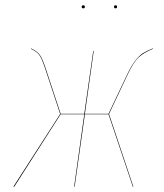

<svg xmlns="http://www.w3.org/2000/svg" viewBox="-20 -711 625 731"><path d="M296.9 -679.2Q291 -679.2 291 -685.1Q291 -690.9 296.9 -690.9Q303.2 -690.9 303.2 -685.1Q303.2 -679.2 296.9 -679.2ZM425.8 -685.1Q425.8 -679.2 419.9 -679.2Q414.1 -679.2 414.1 -685.1Q414.1 -690.9 419.9 -690.9Q425.8 -690.9 425.8 -685.1ZM562 -526.9V-524.9Q526.9 -510.3 507.6 -492.4Q488.3 -474.6 465.8 -426.8L395 -276.9L487.8 0H485.8L393.1 -275.9H303.2L264.2 0H262.2L300.8 -275.9H210.9L34.2 0H30.8L209 -276.9L151.9 -450.2Q139.2 -488.3 129.9 -501.2Q120.6 -514.2 98.1 -524.9V-526.9Q121.1 -516.1 131.1 -502.7Q141.1 -489.3 153.8 -451.2L210.9 -277.8H300.8L335 -517.1H336.9L303.2 -277.8H393.1L463.9 -426.8Q480 -460.9 495.1 -480.2Q510.3 -499.5 523.7 -508.1Q537.1 -516.6 562 -526.9Z"/></svg>

Font: Fira Sans Compressed Two
Style: Italic
Weight: 100
Width: 3
Italic angle: -8°
Designer: Carrois Corporate & Edenspiekermann AG
Foundry: Carrois Corporate GbR & Edenspiekermann AG
Version: Version 4.203;PS 004.203;hotconv 1.0.88;makeotf.lib2.5.64775